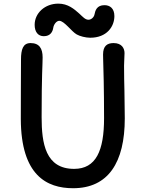

<svg xmlns="http://www.w3.org/2000/svg" viewBox="-20 -1001 786 1036"><path d="M92.3 -358.9C93.3 -54.7 232.4 14.6 374.5 14.6C564 14.6 653.3 -124 653.3 -362.3C653.3 -417.5 651.4 -463.9 651.4 -510.7C650.4 -550.8 649.4 -594.7 649.4 -646.5C649.4 -670.4 651.9 -692.9 651.9 -714.4C651.9 -739.7 637.7 -768.6 592.8 -768.6C558.6 -768.6 536.1 -753.4 536.1 -707C536.1 -705.1 536.1 -692.4 536.6 -682.6C538.1 -634.3 541.5 -520.5 541.5 -363.3C541.5 -187.5 498 -89.8 379.9 -89.8C225.6 -89.8 204.6 -227.1 204.6 -368.7C204.6 -603 210 -650.4 210 -691.4C210 -738.8 192.4 -768.6 145 -768.6C104 -768.6 93.3 -734.4 93.3 -679.2C93.3 -565.4 91.8 -461.9 92.3 -358.9ZM216.3 -805.7C251 -805.7 264.2 -828.6 267.6 -852.1C270 -868.2 284.2 -888.7 299.8 -888.7C326.7 -888.7 366.2 -830.6 393.6 -815.4C410.2 -805.7 441.9 -797.4 466.8 -797.4C556.6 -797.4 597.2 -857.9 597.2 -914.1C597.2 -956.5 572.3 -973.1 543.9 -973.1C502.4 -973.1 494.1 -944.8 489.7 -922.4C486.8 -907.7 472.2 -894.5 457.5 -894.5C439.9 -894.5 427.7 -909.2 408.2 -927.2C380.4 -952.1 346.7 -981.4 294.9 -981.4C221.7 -981.4 167 -929.7 167 -867.2C167 -828.6 185.5 -805.7 216.3 -805.7Z"/></svg>

Font: Autour One
Style: Regular
Weight: 400
Designer: Eben Sorkin
Foundry: Eben Sorkin
Version: Version 1.002